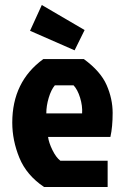

<svg xmlns="http://www.w3.org/2000/svg" viewBox="-20 -747 494 767"><path d="M274 -406H199Q184 -388 174.5 -356Q165 -324 165 -294H308Q310 -324 300 -356.5Q290 -389 274 -406ZM410 -105V0H156Q86 -47 57.5 -116.5Q29 -186 29 -257Q29 -421 153 -511H315Q382 -462 406 -407Q430 -352 430 -296Q430 -240 421 -200H172Q175 -177 189.5 -147.5Q204 -118 221 -105ZM147 -727 318 -627 278 -546 100 -624Z"/></svg>

Font: Jockey One
Style: Regular
Weight: 400
Designer: TypeTogether
Foundry: TypeTogether
Version: Version 1.002